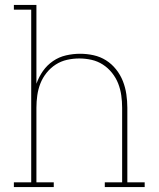

<svg xmlns="http://www.w3.org/2000/svg" viewBox="-20 -755 640 775"><path d="M36 0V-19H106V-716H36V-735H127V-417Q137 -445 153.5 -468.5Q170 -492 194 -508.5Q218 -525 246.5 -531.5Q275 -538 303 -538Q331 -538 358 -532Q385 -526 408 -511.5Q431 -497 448.5 -475Q466 -453 476 -427.5Q486 -402 490 -374.5Q494 -347 494 -320V-19H564V0H403V-19H473V-320Q473 -345 469.5 -370Q466 -395 457 -418Q448 -441 432 -461Q416 -481 395 -494.5Q374 -508 349.5 -513.5Q325 -519 300 -519Q275 -519 250.5 -513.5Q226 -508 205 -494.5Q184 -481 168 -461Q152 -441 143 -418Q134 -395 130.5 -370Q127 -345 127 -320V-19H197V0Z"/></svg>

Font: Iosevka Curly Slab ThEx
Style: Regular
Weight: 100
Width: 7
Monospace: yes
Designer: Belleve Invis
Foundry: Belleve Invis
Version: Version 11.1.0; ttfautohint (v1.8.3)